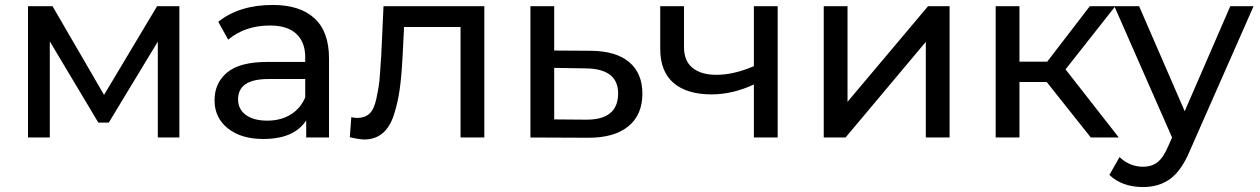

<svg xmlns="http://www.w3.org/2000/svg" viewBox="-20 -555 5085 775"><path d="M400 -172 614 -530H704V0H617V-387L419 -60H377L181 -388V0H93V-530H192Z M1081 -535Q1191 -535 1249.5 -481Q1308 -427 1308 -320V0H1216V-69Q1167 6 1043 6Q953 6 899.5 -37Q846 -80 846 -150Q846 -220 897 -262.5Q948 -305 1059 -305H1212V-324Q1212 -385 1176 -418.5Q1140 -452 1070 -452Q969 -452 901 -395L861 -467Q946 -535 1081 -535ZM1059 -68Q1113 -68 1153 -92.5Q1193 -117 1212 -162V-236H1063Q941 -236 941 -154Q941 -114 972.5 -91Q1004 -68 1059 -68Z M1519 -334 1528 -530H1935V0H1839V-446H1611L1605 -328Q1601 -250 1593.5 -195.5Q1586 -141 1570 -91.5Q1554 -42 1524 -17Q1494 8 1451 8Q1432 8 1392 -1L1398 -82Q1411 -79 1422 -79Q1452 -79 1471 -96Q1490 -113 1499.5 -158Q1509 -203 1511.5 -228.5Q1514 -254 1518 -321Q1518 -323 1518.5 -324Q1519 -325 1519 -327Q1519 -329 1519 -330.5Q1519 -332 1519 -334Z M2217 -351 2366 -350Q2467 -349 2520 -304Q2573 -259 2573 -177Q2573 -91 2515.5 -44.5Q2458 2 2351 1L2121 0V-530H2217ZM2217 -73 2343 -72Q2475 -70 2475 -178Q2475 -278 2343 -279L2217 -281Z M3023 -288V-530H3119V0H3023V-214Q2937 -174 2852 -174Q2753 -174 2699 -220Q2645 -266 2645 -358V-530H2741V-364Q2741 -309 2775.5 -281Q2810 -253 2872 -253Q2942 -253 3023 -288Z M3393 0H3305V-530H3401V-144L3726 -530H3813V0H3717V-386Z M4496 0H4383L4205 -224H4095V0H3999V-530H4095V-306H4207L4379 -530H4482L4281 -275Z M4762 -106 4946 -530H5040L4783 53Q4749 134 4703.5 167Q4658 200 4594 200Q4509 200 4458 151L4499 79Q4540 118 4594 118Q4629 118 4652.5 99.5Q4676 81 4695 36L4711 0L4478 -530H4578Z"/></svg>

Font: false
Style: Regular
Weight: 500
Designer: Julieta Ulanovsky
Foundry: Julieta Ulanovsky
Version: Version 7.222;hotconv 1.0.109;makeotfexe 2.5.65596